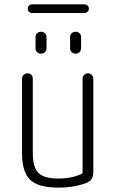

<svg xmlns="http://www.w3.org/2000/svg" viewBox="-20 -859 540 889"><path d="M252 9.8Q158.2 9.8 120.1 -25.9Q82 -61.5 82 -150.4V-495.1Q82 -504.9 89.4 -512.2Q96.7 -519.5 108.4 -519.5Q118.2 -519.5 125 -512.7Q131.8 -505.9 131.8 -495.1V-150.4Q131.8 -84 158.2 -58.1Q184.6 -32.2 252 -32.2Q309.6 -32.2 357.4 -53.7Q362.3 -55.7 362.3 -60.5V-494.1Q362.3 -504.9 369.6 -512.2Q377 -519.5 387.2 -519.5Q397.5 -519.5 404.8 -512.2Q412.1 -504.9 412.1 -494.1V-61.5Q412.1 -24.4 379.9 -11.7Q320.3 9.8 252 9.8ZM372.1 -798.8H127.9Q120.1 -798.8 114.3 -804.7Q108.4 -810.5 108.4 -818.8Q108.4 -827.1 114.3 -833Q120.1 -838.9 127.9 -838.9H372.1Q379.9 -838.9 385.7 -833Q391.6 -827.1 391.6 -818.8Q391.6 -810.5 385.7 -804.7Q379.9 -798.8 372.1 -798.8ZM304.7 -688.5Q304.7 -698.2 312 -705.1Q319.3 -711.9 330.1 -711.9Q340.8 -711.9 348.1 -705.1Q355.5 -698.2 355.5 -688.5V-634.8Q355.5 -624 347.7 -617.2Q339.8 -610.4 330.1 -610.4Q320.3 -610.4 312.5 -617.2Q304.7 -624 304.7 -634.8ZM144.5 -688.5Q144.5 -698.2 151.9 -705.1Q159.2 -711.9 169.9 -711.9Q180.7 -711.9 188 -705.1Q195.3 -698.2 195.3 -688.5V-634.8Q195.3 -624 187.5 -617.2Q179.7 -610.4 169.9 -610.4Q160.2 -610.4 152.3 -617.2Q144.5 -624 144.5 -634.8Z"/></svg>

Font: Rounded-L Mgen+ 1mn light
Style: Regular
Weight: 200
Designer: [Source Han Sans]
Ryoko NISHIZUKA  (kana & ideographs); Paul D. Hunt (Latin, Greek & Cyrillic); Wenlong ZHANG  (bopomofo
Version: Version 1.059.20150602